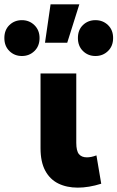

<svg xmlns="http://www.w3.org/2000/svg" viewBox="-123 -847 539 881"><path d="M234 14Q183 14 144.5 -5Q106 -24 84.5 -64Q63 -104 63 -166.5V-510H227V-192Q227 -154.5 239.2 -139.8Q251.5 -125 275.5 -125Q285.5 -125 296.5 -127.2Q307.5 -129.5 319.5 -134L341.5 -4Q313 5 285.8 9.5Q258.5 14 234 14ZM83.5 -651 109 -827H241L185.5 -651ZM-22.5 -590Q-56.5 -590 -79.8 -612.8Q-103 -635.5 -103 -672.5Q-103 -709.5 -79.8 -732Q-56.5 -754.5 -22.5 -754.5Q11.5 -754.5 35 -731.5Q58.5 -708.5 58.5 -672.5Q58.5 -635.5 35 -612.8Q11.5 -590 -22.5 -590ZM315 -590Q281 -590 257.8 -612.8Q234.5 -635.5 234.5 -672.5Q234.5 -710 257.8 -732.2Q281 -754.5 315 -754.5Q349 -754.5 372.5 -732Q396 -709.5 396 -672.5Q396 -635.5 372.5 -612.8Q349 -590 315 -590Z"/></svg>

Font: Geologica Cursive
Style: Bold
Weight: 700
Designer: Sindre Bremnes, Frode Helland
Foundry: Monokrom Skriftforlag AS
Version: Version 1.010;gftools[0.9.28]